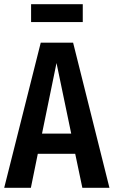

<svg xmlns="http://www.w3.org/2000/svg" viewBox="-22 -894 541 914"><path d="M336 -162H158L125 0H-2L172 -691H326L499 0H370ZM317 -258 247 -594 178 -258ZM126 -789V-874H372V-789Z"/></svg>

Font: Fira Sans Compressed Medium
Style: Regular
Weight: 500
Width: 1
Designer: bBox Type GmbH & Carrois Corporate GbR & Edenspiekermann AG
Foundry: bBox Type GmbH & Carrois Corporate GbR & Edenspiekermann AG
Version: Version 4.301